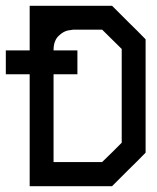

<svg xmlns="http://www.w3.org/2000/svg" viewBox="-20 -640 540 660"><path d="M398.4 -471.7Q376 -493.2 331.1 -538.1H232.4Q229.5 -538.1 212.9 -535.2Q196.3 -531.2 181.6 -516.6Q173.8 -509.8 168.9 -497.1Q164.1 -485.4 164.1 -466.8H246.1V-384.8H164.1V-83H331.1L365.2 -116.2L398.4 -149.4ZM480.5 -115.2Q452.1 -85.9 422.9 -57.6L365.2 0H82V-384.8H0V-466.8H82V-620.1H365.2L422.9 -562.5Q452.1 -534.2 480.5 -504.9Z"/></svg>

Font: mr_KirucoupageG
Style: Regular
Weight: 400
Designer: Jan Henkel
Version: Version 1.00 May 25, 2020, initial release